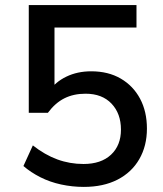

<svg xmlns="http://www.w3.org/2000/svg" viewBox="-20 -725 640 754"><path d="M309 9Q264 9 220 -0.5Q176 -10 138.5 -29Q101 -48 72 -73L109 -154Q156 -117 205 -99Q254 -81 308 -81Q377 -81 416 -117.5Q455 -154 455 -216Q455 -279 418 -318Q381 -357 316 -357Q269 -357 233 -339Q197 -321 168 -282H93V-705H516V-617H194V-366H172Q197 -403 240.5 -424Q284 -445 338 -445Q405 -445 454 -416.5Q503 -388 530 -337.5Q557 -287 557 -220Q557 -152 527 -100Q497 -48 441.5 -19.5Q386 9 309 9Z"/></svg>

Font: Nunito Sans 11pt SemiBold
Style: Regular
Weight: 600
Version: Version 3.101;gftools[0.9.27]